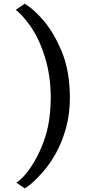

<svg xmlns="http://www.w3.org/2000/svg" viewBox="-20 -849 470 1053"><path d="M69.8 152.8Q91.3 139.2 117.4 109.4Q143.6 79.6 170.7 33Q197.8 -13.7 219.7 -73.2Q254.9 -167.5 257.8 -291L258.3 -312Q258.3 -434.1 225.8 -537.6Q193.4 -641.1 144 -709.5Q99.6 -771 66.4 -794.9L115.7 -828.6Q165 -799.3 219 -736.3Q272.9 -673.3 315.9 -573.2Q363.3 -463.4 363.3 -310.1Q363.3 -226.1 342.5 -149.2Q321.8 -72.3 287.6 -10.3Q253.4 51.8 211.9 97.7Q154.3 162.6 115.7 184.1Z"/></svg>

Font: Merriweather
Style: Regular
Weight: 400
Designer: Eben Sorkin
Foundry: Eben Sorkin
Version: Version 1.584; ttfautohint (v1.8.1)